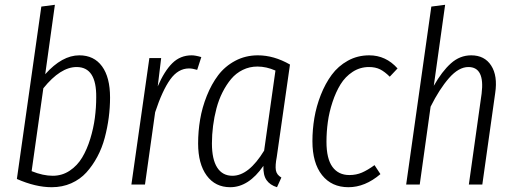

<svg xmlns="http://www.w3.org/2000/svg" viewBox="-20 -763 2130 794"><path d="M308.1 -534.2Q368.7 -534.2 401.9 -488.8Q435.1 -443.4 435.1 -359.9Q435.1 -318.4 429.7 -276.9Q424.3 -235.4 413.1 -193.1Q401.9 -150.9 382.3 -114.5Q362.8 -78.1 337.2 -49.8Q311.5 -21.5 274.7 -5.1Q237.8 11.2 193.8 11.2Q127 11.2 49.8 -22.9L150.9 -735.8L207 -743.2L167 -456.1Q236.8 -534.2 308.1 -534.2ZM296.9 -485.8Q230 -485.8 159.2 -397.9L110.8 -55.2Q157.7 -36.1 198.2 -36.1Q236.8 -36.1 268.3 -57.1Q299.8 -78.1 319.8 -111.6Q339.8 -145 353.3 -189Q366.7 -232.9 372.3 -275.6Q377.9 -318.4 377.9 -360.8Q379.4 -485.8 296.9 -485.8Z M772.5 -534.2Q788.1 -534.2 812.5 -526.9L795.4 -474.1Q775.9 -480 761.7 -480Q716.8 -480 684.1 -434.6Q651.4 -389.2 621.6 -298.8L579.6 0H523.4L597.7 -522.9H646.5L632.3 -405.8Q659.7 -469.2 692.6 -501.7Q725.6 -534.2 772.5 -534.2Z M1046.4 -534.2Q1112.8 -534.2 1179.2 -496.1L1124.5 -113.8Q1117.7 -78.6 1120.8 -59.3Q1124 -40 1143.6 -28.8L1125.5 11.2Q1096.7 2.4 1082.3 -18.1Q1067.9 -38.6 1069.3 -77.1Q1008.3 11.2 932.1 11.2Q870.1 11.2 834.7 -37.1Q799.3 -85.4 799.3 -169.9Q799.3 -219.7 807.6 -269Q815.9 -318.4 835.2 -366.7Q854.5 -415 882.3 -451.9Q910.2 -488.8 952.6 -511.5Q995.1 -534.2 1046.4 -534.2ZM1044.4 -487.8Q1012.2 -487.8 984.1 -474.1Q956.1 -460.4 936 -436.5Q916 -412.6 900.4 -381.8Q884.8 -351.1 875.2 -314.9Q865.7 -278.8 861.1 -242.4Q856.4 -206.1 856.4 -169.9Q856.4 -104 878.2 -70.1Q899.9 -36.1 941.4 -36.1Q1008.8 -36.1 1072.3 -140.1L1119.1 -471.2Q1081.5 -487.8 1044.4 -487.8Z M1506.8 -534.2Q1575.7 -534.2 1624 -480L1591.8 -445.8Q1571.3 -466.3 1552 -476.1Q1532.7 -485.8 1505.9 -485.8Q1468.8 -485.8 1438.2 -465.8Q1407.7 -445.8 1388.2 -414.1Q1368.7 -382.3 1355 -340.8Q1341.3 -299.3 1335.7 -258.3Q1330.1 -217.3 1330.1 -176.8Q1330.1 -106.9 1354.7 -73Q1379.4 -39.1 1424.8 -39.1Q1453.1 -39.1 1476.8 -49.3Q1500.5 -59.6 1528.8 -80.1L1553.2 -43Q1489.7 11.2 1420.9 11.2Q1351.6 11.2 1311.8 -38.8Q1272 -88.9 1272 -179.2Q1272 -227.1 1280 -275.1Q1288.1 -323.2 1306.6 -370.4Q1325.2 -417.5 1351.8 -453.6Q1378.4 -489.7 1418.5 -512Q1458.5 -534.2 1506.8 -534.2Z M1928.7 -534.2Q1983.9 -534.2 2011.2 -491.9Q2038.6 -449.7 2027.8 -377.9L1974.6 0H1918.9L1971.7 -376Q1985.4 -485.8 1917 -485.8Q1877 -485.8 1836.9 -440.2Q1796.9 -394.5 1760.7 -321.8L1715.8 0H1659.7L1763.7 -735.8L1820.8 -743.2L1773.9 -408.2Q1807.6 -467.8 1844.7 -501Q1881.8 -534.2 1928.7 -534.2Z"/></svg>

Font: Fira Sans Compressed Light
Style: Italic
Weight: 300
Width: 3
Italic angle: -8°
Designer: Carrois Corporate & Edenspiekermann AG
Foundry: Carrois Corporate GbR & Edenspiekermann AG
Version: Version 4.203;PS 004.203;hotconv 1.0.88;makeotf.lib2.5.64775